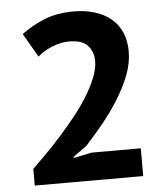

<svg xmlns="http://www.w3.org/2000/svg" viewBox="-52 -760 694 806"><g transform="rotate(-5 295.5 -357.0)"><path d="M504 -527Q504 -477 484 -426Q464 -375 433.5 -326.5Q403 -278 365.5 -232Q328 -186 292 -147L235 -106V-101L312 -117H519V0H62V-70Q88 -96 120.5 -128.5Q153 -161 186 -198Q219 -235 250.5 -274.5Q282 -314 306 -353Q330 -392 345 -429.5Q360 -467 360 -499Q360 -537 337 -563.5Q314 -590 258 -590Q223 -590 187 -575.5Q151 -561 125 -538L67 -638Q110 -670 163 -692Q216 -714 290 -714Q336 -714 375.5 -702Q415 -690 443.5 -667Q472 -644 488 -608.5Q504 -573 504 -527Z"/></g></svg>

Font: PT Sans Caption
Style: Bold
Weight: 700
Designer: A.Korolkova, O.Umpeleva, V.Yefimov
Foundry: ParaType Ltd
Version: Version 2.003W OFL